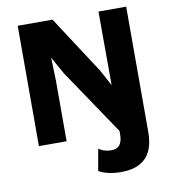

<svg xmlns="http://www.w3.org/2000/svg" viewBox="-94 -741 928 1037"><g transform="rotate(-10 370.5 -222.5)"><path d="M488 215C597 215 668 163 668 28V-660H516L517 -258H516L469 -345L264 -660H73V0H225V-333L221 -457H222L274 -364L516 -5V13C516 70 492 90 455 90C425 90 402 81 386 69L365 188C397 206 437 215 488 215Z"/></g></svg>

Font: Work Sans
Style: Bold
Weight: 700
Designer: Wei Huang
Foundry: Wei Huang
Version: Version 2.012